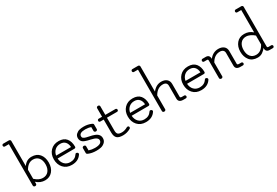

<svg xmlns="http://www.w3.org/2000/svg" viewBox="36 -1753 3990 2765"><g transform="rotate(-30 2030.5 -370.0)"><path d="M121 -96Q187 -36 249.5 -36Q312 -36 346 -78Q380 -120 380 -189Q380 -258 346.5 -298Q313 -338 255 -338Q173 -338 121 -245ZM67 -703H1Q-9 -703 -15.5 -709.5Q-22 -716 -22 -726Q-22 -736 -15.5 -743Q-9 -750 1 -750H94Q104 -750 112.5 -743Q121 -736 121 -726V-308Q172 -384 257 -384Q342 -384 387.5 -330Q433 -276 433 -188Q433 -100 386 -45Q339 10 261 10Q183 10 121 -47V-13Q121 -3 113 3.5Q105 10 94 10Q83 10 75 3.5Q67 -3 67 -13Z M574 -220H822Q819 -274 790.5 -306Q762 -338 708.5 -338Q655 -338 619 -305.5Q583 -273 574 -220ZM824 -96Q831 -108 840 -108Q849 -108 858 -103.5Q867 -99 870.5 -89.5Q874 -80 869 -72Q818 10 707 10Q619 10 568.5 -46.5Q518 -103 518 -189Q518 -275 570 -329.5Q622 -384 707 -384Q792 -384 833.5 -333Q875 -282 875 -197Q875 -174 849 -174L572 -173Q576 -111 612.5 -73.5Q649 -36 707 -36Q785 -36 824 -96Z M962 -39V-120Q962 -130 970 -136.5Q978 -143 989 -143Q1000 -143 1008 -136.5Q1016 -130 1016 -120V-52Q1064 -36 1116 -36Q1230 -36 1230 -100Q1230 -148 1123 -171Q1118 -172 1101 -176Q1084 -180 1073 -182.5Q1062 -185 1036.5 -194.5Q1011 -204 1000 -214Q970 -241 970 -280.5Q970 -320 996.5 -344.5Q1023 -369 1055 -376.5Q1087 -384 1125 -384Q1195 -384 1254 -357Q1272 -349 1272 -335V-258Q1272 -248 1264 -241.5Q1256 -235 1245 -235Q1234 -235 1226 -241.5Q1218 -248 1218 -258V-322Q1178 -338 1125 -338Q1023 -338 1023 -280Q1023 -259 1036.5 -251Q1050 -243 1056.5 -239Q1063 -235 1080 -231Q1104 -225 1129 -220Q1154 -215 1170 -211Q1186 -207 1210.5 -197.5Q1235 -188 1249 -176Q1284 -148 1284 -103Q1284 -58 1254.5 -31.5Q1225 -5 1190.5 2.5Q1156 10 1116 10Q1037 10 980 -16Q962 -24 962 -39Z M1696 -47Q1696 -32 1685 -25Q1625 10 1556 10Q1487 10 1457 -18.5Q1427 -47 1427 -113V-327H1371Q1361 -327 1354.5 -333.5Q1348 -340 1348 -350Q1348 -360 1354.5 -367Q1361 -374 1371 -374H1427V-517Q1427 -527 1435 -533.5Q1443 -540 1454 -540Q1465 -540 1473 -533.5Q1481 -527 1481 -517V-374H1649Q1659 -374 1665.5 -367Q1672 -360 1672 -350Q1672 -340 1665.5 -333.5Q1659 -327 1649 -327H1481V-113Q1481 -71 1498.5 -53.5Q1516 -36 1563.5 -36Q1611 -36 1659 -64Q1667 -69 1677.5 -67Q1688 -65 1692 -58.5Q1696 -52 1696 -47Z M1805 -220H2053Q2050 -274 2021.5 -306Q1993 -338 1939.5 -338Q1886 -338 1850 -305.5Q1814 -273 1805 -220ZM2055 -96Q2062 -108 2071 -108Q2080 -108 2089 -103.5Q2098 -99 2101.5 -89.5Q2105 -80 2100 -72Q2049 10 1938 10Q1850 10 1799.5 -46.5Q1749 -103 1749 -189Q1749 -275 1801 -329.5Q1853 -384 1938 -384Q2023 -384 2064.5 -333Q2106 -282 2106 -197Q2106 -174 2080 -174L1803 -173Q1807 -111 1843.5 -73.5Q1880 -36 1938 -36Q2016 -36 2055 -96Z M2268 -13Q2268 -3 2260 3.5Q2252 10 2241 10Q2230 10 2222 3.5Q2214 -3 2214 -13V-703H2148Q2138 -703 2131.5 -709.5Q2125 -716 2125 -726Q2125 -736 2131.5 -743Q2138 -750 2148 -750H2242Q2252 -750 2260 -743Q2268 -736 2268 -726V-307Q2330 -386 2415 -386Q2471 -386 2504.5 -357.5Q2538 -329 2538 -278V-65Q2538 -47 2565 -47H2604Q2614 -47 2620.5 -40Q2627 -33 2627 -23Q2627 -13 2620.5 -6.5Q2614 0 2604 0H2565Q2484 0 2484 -65V-278Q2484 -340 2415 -340Q2323 -340 2268 -242Z M2726 -220H2974Q2971 -274 2942.5 -306Q2914 -338 2860.5 -338Q2807 -338 2771 -305.5Q2735 -273 2726 -220ZM2976 -96Q2983 -108 2992 -108Q3001 -108 3010 -103.5Q3019 -99 3022.5 -89.5Q3026 -80 3021 -72Q2970 10 2859 10Q2771 10 2720.5 -46.5Q2670 -103 2670 -189Q2670 -275 2722 -329.5Q2774 -384 2859 -384Q2944 -384 2985.5 -333Q3027 -282 3027 -197Q3027 -174 3001 -174L2724 -173Q2728 -111 2764.5 -73.5Q2801 -36 2859 -36Q2937 -36 2976 -96Z M3144 -327H3097Q3087 -327 3080.5 -333.5Q3074 -340 3074 -350Q3074 -360 3080.5 -367Q3087 -374 3097 -374H3151Q3213 -374 3213 -306Q3273 -384 3364 -384Q3418 -384 3452.5 -356.5Q3487 -329 3487 -276V-66Q3487 -47 3514 -47H3553Q3563 -47 3569.5 -40Q3576 -33 3576 -23Q3576 -13 3569.5 -6.5Q3563 0 3553 0H3514Q3433 0 3433 -65V-276Q3433 -306 3414.5 -322Q3396 -338 3363 -338Q3271 -338 3217 -242V-13Q3217 -3 3209 3.5Q3201 10 3190 10Q3179 10 3171 3.5Q3163 -3 3163 -13V-308Q3163 -327 3144 -327Z M3797 -338Q3740 -338 3706 -297Q3672 -256 3672 -186Q3672 -116 3705.5 -76Q3739 -36 3797 -36Q3881 -36 3931 -131V-278Q3905 -303 3868.5 -320.5Q3832 -338 3797 -338ZM3931 -703H3865Q3855 -703 3848.5 -709.5Q3842 -716 3842 -726Q3842 -736 3848.5 -743Q3855 -750 3865 -750H3958Q3969 -750 3977 -743Q3985 -736 3985 -726V-66Q3985 -47 4005 -47H4051Q4061 -47 4067.5 -40.5Q4074 -34 4074 -24Q4074 -14 4067.5 -7Q4061 0 4051 0H3998Q3933 0 3935 -71Q3913 -37 3877.5 -13.5Q3842 10 3797 10Q3708 10 3663.5 -47Q3619 -104 3619 -188Q3619 -272 3665.5 -328Q3712 -384 3793 -384Q3874 -384 3931 -331Z"/></g></svg>

Font: Flamenco
Style: Regular
Weight: 400
Designer: Luciano Vergara
Foundry: Luciano Vergara
Version: Version 1.003